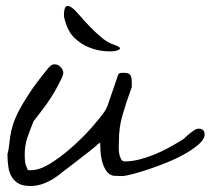

<svg xmlns="http://www.w3.org/2000/svg" viewBox="-20 -620 703 641"><path d="M4.9 -105.5Q8.8 -119.1 10.3 -133.8Q11.7 -148.4 14.2 -165Q16.6 -181.6 22.9 -202.6Q29.3 -223.6 43 -250Q56.6 -276.4 79.6 -311Q102.5 -345.7 139.6 -390.6Q143.6 -396.5 149.4 -400.9Q155.3 -405.3 162.1 -405.3Q173.8 -405.3 182.6 -396Q191.4 -386.7 191.4 -376Q191.4 -375 189.9 -369.6Q188.5 -364.3 187.5 -362.3Q176.8 -339.8 167 -322.3Q157.2 -304.7 146.5 -288.6Q135.7 -272.5 122.6 -254.9Q109.4 -237.3 91.8 -214.8Q80.1 -185.5 71.3 -160.2Q62.5 -134.8 62.5 -103.5Q62.5 -87.9 64 -78.1Q65.4 -68.4 73.2 -51.8H84Q112.3 -51.8 148.9 -74.7Q185.5 -97.7 221.2 -129.4Q256.8 -161.1 286.1 -194.3Q315.4 -227.5 329.1 -248Q331.1 -250 334.5 -257.3Q337.9 -264.6 338.9 -266.6Q340.8 -272.5 345.7 -286.6Q350.6 -300.8 356 -316.4Q361.3 -332 366.2 -346.2Q371.1 -360.4 373 -366.2Q375 -375 380.9 -376Q386.7 -377 392.6 -377Q410.2 -377 415 -369.6Q419.9 -362.3 419.9 -345.7V-329.1Q410.2 -302.7 402.8 -280.3Q395.5 -257.8 389.2 -236.3Q382.8 -214.8 379.9 -193.4Q377 -171.9 377 -146.5Q377 -143.6 376.5 -132.8Q376 -122.1 377.4 -110.8Q378.9 -99.6 383.3 -90.3Q387.7 -81.1 396.5 -81.1Q419.9 -81.1 444.8 -87.4Q469.7 -93.8 495.1 -104Q520.5 -114.3 543.5 -127Q566.4 -139.6 586.9 -152.3Q591.8 -154.3 598.6 -161.1Q605.5 -168 613.3 -174.3Q621.1 -180.7 628.9 -185.5Q636.7 -190.4 643.6 -190.4Q663.1 -190.4 663.1 -170.9Q663.1 -156.2 645.5 -140.1Q627.9 -124 601.1 -108.4Q574.2 -92.8 541 -79.1Q507.8 -65.4 477.1 -55.2Q446.3 -44.9 421.9 -38.6Q397.5 -32.2 386.7 -32.2Q382.8 -32.2 372.6 -32.7Q362.3 -33.2 358.4 -33.2Q342.8 -37.1 334 -50.8Q325.2 -64.5 320.8 -81.5Q316.4 -98.6 315.4 -115.7Q314.5 -132.8 314.5 -143.6Q311.5 -141.6 307.1 -139.2Q302.7 -136.7 301.8 -133.8Q293.9 -127 275.9 -112.8Q257.8 -98.6 236.8 -82.5Q215.8 -66.4 197.8 -52.7Q179.7 -39.1 172.9 -33.2Q153.3 -18.6 129.9 -8.8Q106.4 1 82 1Q56.6 1 42 -7.3Q27.3 -15.6 19 -29.8Q10.7 -43.9 7.8 -63.5Q4.9 -83 4.9 -105.5ZM193.4 -566.4Q193.4 -592.8 200.2 -598.1Q207 -603.5 218.8 -595.2Q230.5 -586.9 246.1 -568.4Q261.7 -549.8 280.8 -530.3Q299.8 -510.7 320.3 -493.7Q340.8 -476.6 363.3 -469.7Q382.8 -462.9 380.4 -457.5Q377.9 -452.1 363.3 -449.7Q348.6 -447.3 325.2 -449.7Q301.8 -452.1 276.9 -461.9Q252 -471.7 230.5 -491.7Q209 -511.7 199.2 -543.9Q199.2 -543.9 198.2 -546.9Q197.3 -549.8 196.3 -553.7Q195.3 -557.6 194.3 -561.5Q193.4 -565.4 193.4 -566.4Z"/></svg>

Font: Cedarville Cursive
Style: Regular
Weight: 400
Designer: Kimberly Geswein
Foundry: Kimberly Geswein
Version: Version 1.001 2010